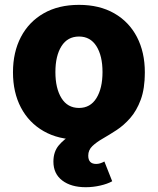

<svg xmlns="http://www.w3.org/2000/svg" viewBox="-20 -573 659 802"><path d="M310.1 10.3Q224.1 10.3 162.4 -25.1Q100.6 -60.5 67.4 -123.8Q34.2 -187 34.2 -271Q34.2 -355 67.4 -418.5Q100.6 -481.9 162.4 -517.3Q224.1 -552.7 310.1 -552.7Q395.5 -552.7 457.3 -517.3Q519 -481.9 552 -418.5Q585 -355 585 -271Q585 -187 552 -123.8Q519 -60.5 457.3 -25.1Q395.5 10.3 310.1 10.3ZM310.1 -122.1Q357.4 -122.1 382.8 -163.1Q408.2 -204.1 408.2 -272Q408.2 -339.8 382.8 -380.1Q357.4 -420.4 310.1 -420.4Q262.2 -420.4 236.8 -380.1Q211.4 -339.8 211.4 -272Q211.4 -204.1 236.8 -163.1Q262.2 -122.1 310.1 -122.1ZM338.4 209Q276.9 209 240 180.9Q203.1 152.8 203.1 102.1Q203.1 61 225.3 34.4Q247.6 7.8 282.5 -12.7Q317.4 -33.2 356.4 -53.5Q395.5 -73.7 430.2 -101.1Q464.8 -128.4 487.1 -168.9Q509.3 -209.5 509.3 -271H585Q585 -202.6 567.9 -156.5Q550.8 -110.4 523.9 -79.8Q497.1 -49.3 466.8 -29.5Q436.5 -9.8 409.7 5.6Q382.8 21 365.7 37.4Q348.6 53.7 348.6 77.1Q348.6 111.8 381.8 111.8Q397.9 111.8 416 101.6L448.7 184.1Q428.7 195.3 398.7 202.1Q368.7 209 338.4 209Z"/></svg>

Font: Inter Extra Bold
Style: Regular
Weight: 800
Designer: Rasmus Andersson
Foundry: rsms
Version: Version 4.000;git-3c8e0fc